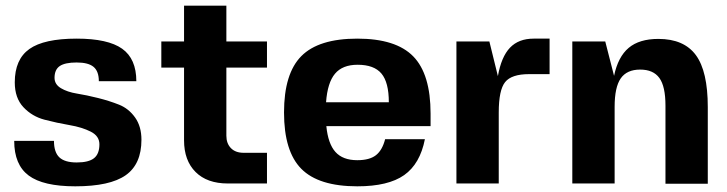

<svg xmlns="http://www.w3.org/2000/svg" viewBox="-20 -646 2561 676"><path d="M172 -372Q172 -349 194.5 -335.5Q217 -322 251 -316.5Q285 -311 325 -301Q365 -291 399 -277.5Q433 -264 455.5 -232.5Q478 -201 478 -154Q478 -68 422.5 -29Q367 10 245 10Q132 10 81 -28Q30 -66 30 -150H170Q170 -110 189 -92Q208 -74 250 -74Q292 -74 311 -89Q330 -104 330 -138Q330 -167 299.5 -182.5Q269 -198 225 -205.5Q181 -213 137 -224.5Q93 -236 62.5 -268.5Q32 -301 32 -356Q32 -437 83.5 -473.5Q135 -510 250 -510Q360 -510 410 -474.5Q460 -439 460 -360H328Q328 -395 309.5 -410.5Q291 -426 250 -426Q209 -426 190.5 -413.5Q172 -401 172 -372Z M777 -168Q777 -141 793 -124.5Q809 -108 838 -108H920V0H782Q709 0 668.5 -40.5Q628 -81 628 -152V-408H548V-500H628V-626H777V-500H920V-408H777Z M1129 -202Q1135 -140 1161 -111Q1187 -82 1238 -82Q1281 -82 1303.5 -99.5Q1326 -117 1336 -156H1476Q1459 -69 1403 -29.5Q1347 10 1238 10Q1102 10 1041 -51.5Q980 -113 980 -250Q980 -387 1041 -448.5Q1102 -510 1238 -510Q1374 -510 1435 -447.5Q1496 -385 1496 -246V-202ZM1239 -418Q1186 -418 1159.5 -386.5Q1133 -355 1128 -286H1349Q1349 -356 1323 -387Q1297 -418 1239 -418Z M1843 -385Q1781 -385 1758.5 -357Q1736 -329 1736 -250V0H1587V-500H1703L1733 -378Q1745 -446 1775.5 -478Q1806 -510 1859 -510H1915V-385Z M2111 -500 2142 -379Q2156 -446 2193.5 -477.5Q2231 -509 2298 -509Q2388 -509 2430 -452Q2472 -395 2472 -269V1H2323V-274Q2323 -342 2301.5 -371.5Q2280 -401 2234 -401Q2187 -401 2165.5 -370Q2144 -339 2144 -270V0H1995V-500Z"/></svg>

Font: Fivo Sans Modern
Style: Regular
Weight: 700
Designer: Alexander Slobzheninov
Foundry: Alexander Slobzheninov
Version: 1.0